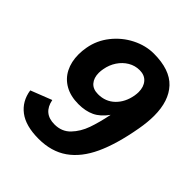

<svg xmlns="http://www.w3.org/2000/svg" viewBox="-203 -866 1007 1007"><g transform="rotate(45 300.0 -363.0)"><path d="M36 -140 153.5 -186Q169.5 -103.5 252 -103.5Q306 -103.5 340.2 -139.2Q374.5 -175 392.8 -226.5Q411 -278 425 -347.5Q393.5 -303.5 355.5 -285.5Q317.5 -267.5 265.5 -267.5Q207 -267.5 165.5 -291Q124 -314.5 102.8 -356.2Q81.5 -398 81.5 -452.5Q81.5 -479.5 86.5 -506.5Q98 -571.5 139.5 -623.8Q181 -676 239.5 -705.5Q298 -735 358 -735Q477.5 -735 533.8 -675Q590 -615 590 -505Q590 -458 580 -402Q555.5 -263 513.8 -172.8Q472 -82.5 406.5 -36.8Q341 9 246.5 9Q151 9 98.8 -30.5Q46.5 -70 36 -140ZM442 -508Q444.5 -524 444.5 -535.5Q444.5 -574 424.2 -597.5Q404 -621 367 -621Q333 -621 303.8 -603.8Q274.5 -586.5 254.5 -556.5Q234.5 -526.5 228 -489Q225 -473.5 225 -459.5Q225 -422 244.5 -399.5Q264 -377 301.5 -377Q357 -377 394.2 -413Q431.5 -449 442 -508Z"/></g></svg>

Font: JuliaMono ExtraBoldItalic
Style: Regular
Weight: 800
Italic angle: -9°
Monospace: yes
Designer: cormullion
Foundry: corm
Version: Version 0.049; ttfautohint (v1.8.4)